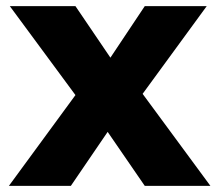

<svg xmlns="http://www.w3.org/2000/svg" viewBox="-20 -516 715 626"><path d="M226 -206 12 -496H226L340 -328L452 -496H654L445 -210L666 90H452L331 -86L211 90H9Z"/></svg>

Font: Gmarket Sans TTF Bold
Style: Regular
Weight: 700
Designer: Creative Director : Sungho Lee; Art Director : Kiwoong Choi; Project Manager : Sori Yang, Jongwook Yoon; Font Designer :
Foundry: Sandoll Inc.
Version: Version 1.000;hotconv 1.0.109;makeotfexe 2.5.65596